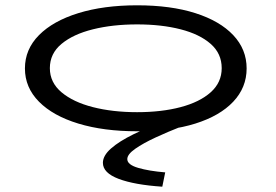

<svg xmlns="http://www.w3.org/2000/svg" viewBox="-20 -487 1040 724"><path d="M497 8Q371 8 275.5 -21Q180 -50 127 -103.5Q74 -157 74 -229Q74 -301 127 -354.5Q180 -408 275.5 -437.5Q371 -467 497 -467Q624 -467 716.5 -437.5Q809 -408 859.5 -354.5Q910 -301 910 -229Q910 -157 859.5 -103.5Q809 -50 716.5 -21Q624 8 497 8ZM497 -64Q589 -64 661 -83Q733 -102 774.5 -139Q816 -176 816 -230Q816 -285 774.5 -321.5Q733 -358 661 -376.5Q589 -395 497 -395Q405 -395 330.5 -376.5Q256 -358 212 -321.5Q168 -285 168 -230Q168 -176 212 -139Q256 -102 330.5 -83Q405 -64 497 -64ZM603 163 592 217Q487 210 427.5 187.5Q368 165 368 127Q368 100 398.5 73Q429 46 484 19Q539 -8 610 -34L664 -10Q613 10 566.5 31.5Q520 53 490 74Q460 95 460 113Q460 134 501 146Q542 158 603 163Z"/></svg>

Font: Inconsolata UltraExpanded Thin
Style: Regular
Weight: 100
Width: 9
Monospace: yes
Designer: Raph Levien, Cyreal, Brenton Simpson
Foundry: Raph Levien, Cyreal, Google
Version: Version 3.100; ttfautohint (v1.8.4.7-5d5b)